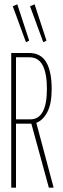

<svg xmlns="http://www.w3.org/2000/svg" viewBox="-20 -868 290 888"><path d="M32 0V-623H114Q169 -623 194 -580Q219 -537 219 -457Q219 -387 198.5 -349Q178 -311 148 -300L228 0H206L125 -296H54V0ZM54 -316H120Q197 -316 197 -457Q197 -528 177.5 -565.5Q158 -603 117 -603H54ZM100 -673 39 -839 60 -848 115 -680ZM180 -673 119 -839 140 -848 195 -680Z"/></svg>

Font: Inconsolata UltraCondensed ExtraLight
Style: Regular
Weight: 200
Width: 1
Monospace: yes
Designer: Raph Levien, Cyreal, Brenton Simpson
Foundry: Raph Levien, Cyreal, Google
Version: Version 3.100; ttfautohint (v1.8.4.7-5d5b)